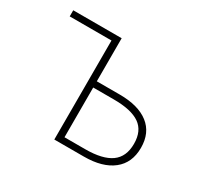

<svg xmlns="http://www.w3.org/2000/svg" viewBox="-108 -617 791 756"><g transform="rotate(30 287.0 -239.0)"><path d="M215.8 0V-450.2H25.9V-478H246.1V-282.2H350.1Q435.1 -282.2 481.4 -246.3Q527.8 -210.4 527.8 -142.1Q527.8 -73.7 481.2 -36.9Q434.6 0 350.1 0ZM246.1 -27.8H339.8Q418.9 -27.8 457.5 -55.4Q496.1 -83 496.1 -142.1Q496.1 -200.7 457.8 -227.3Q419.4 -253.9 339.8 -253.9H246.1Z"/></g></svg>

Font: Source Sans 3 ExtraLight
Style: Regular
Weight: 200
Designer: Paul D. Hunt
Foundry: Adobe
Version: Version 3.052;hotconv 1.1.0;makeotfexe 2.6.0